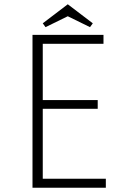

<svg xmlns="http://www.w3.org/2000/svg" viewBox="-20 -878 575 898"><path d="M132 0V-715H464V-673H180V-410H437V-369H180V-42H475V0ZM297 -802 193 -751 180 -769 297 -858 414 -769 401 -751Z"/></svg>

Font: Julius Sans One
Style: Regular
Weight: 400
Designer: Luciano Vergara
Foundry: LatinoType
Version: Version 1.001